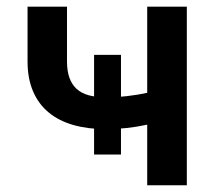

<svg xmlns="http://www.w3.org/2000/svg" viewBox="-20 -548 640 568"><path d="M337.9 -90.8H258.3V-385.7H337.9ZM532.7 0H415.5V-179.2Q386.7 -172.9 355.7 -169.4Q324.7 -166 292.5 -166Q239.7 -166 197 -178.2Q154.3 -190.4 124.3 -215.1Q94.2 -239.7 77.9 -277.6Q61.5 -315.4 61.5 -366.7V-528.3H178.2V-366.7Q178.2 -337.9 185.5 -317.6Q192.9 -297.4 207 -284.7Q221.2 -272 242.7 -266.1Q264.2 -260.3 292.5 -260.3Q325.7 -260.3 356 -263.7Q386.2 -267.1 415.5 -273.4V-528.3H532.7Z"/></svg>

Font: Roboto Mono
Style: Regular
Weight: 500
Designer: Google
Version: Version 2.000986; 2015; ttfautohint (v1.3)